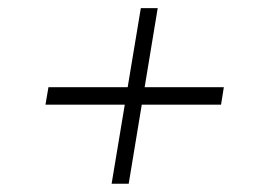

<svg xmlns="http://www.w3.org/2000/svg" viewBox="-20 -520 656 472"><path d="M254.4 -68.4 326.2 -500H367.7L296.4 -68.4ZM91.8 -262.7 99.1 -305.7H530.3L523.4 -262.7Z"/></svg>

Font: Inter 24pt ExtraLight
Style: Italic
Weight: 250
Italic angle: -9.3988°
Version: Version 4.001;git-66647c0bb